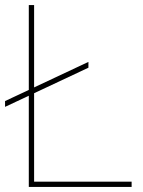

<svg xmlns="http://www.w3.org/2000/svg" viewBox="-20 -740 567 760"><path d="M94 0H501V-21H115V-371L330 -472V-495L115 -394V-720H94V-384L0 -340V-317L94 -361Z"/></svg>

Font: Aspekta 50
Style: Regular
Weight: 50
Designer: Ivo Dolenc
Version: Version 2.000